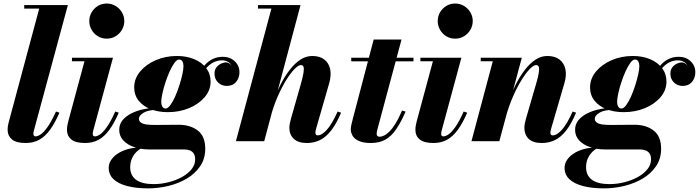

<svg xmlns="http://www.w3.org/2000/svg" viewBox="-20 -778 3852 1058"><path d="M121.5 10Q69 10 45.5 -10Q22 -30 22 -62Q22 -77.5 24.8 -90.8Q27.5 -104 30 -112L196 -730.5H113.5V-750H354L166.5 -57.5Q165.5 -53.5 164.8 -49Q164 -44.5 164 -41Q164 -26.5 176 -26.5Q188 -26.5 204.8 -37.8Q221.5 -49 242.5 -78.8Q263.5 -108.5 288.5 -163.5L307.5 -157Q282.5 -99.5 255.5 -62.5Q228.5 -25.5 196.2 -7.8Q164 10 121.5 10Z M448.5 10Q396 10 372.5 -9.8Q349 -29.5 349 -62Q349 -77.5 352 -91Q355 -104.5 357 -112.5L445.5 -440.5H376.5V-460H602.5L493.5 -57.5Q492.5 -53.5 491.8 -49Q491 -44.5 491 -40Q491 -34 493.8 -30.2Q496.5 -26.5 503 -26.5Q515.5 -26.5 532 -37.8Q548.5 -49 569.5 -78.8Q590.5 -108.5 615 -163.5L634.5 -157Q609.5 -99.5 582.5 -62.5Q555.5 -25.5 523.2 -7.8Q491 10 448.5 10ZM568 -565Q540.5 -565 518.8 -578.5Q497 -592 484.5 -614.2Q472 -636.5 472 -662Q472 -687.5 484.5 -709.5Q497 -731.5 518.8 -745Q540.5 -758.5 568 -758.5Q595.5 -758.5 617.5 -745Q639.5 -731.5 652.2 -709.5Q665 -687.5 665 -662Q665 -636.5 652.2 -614.2Q639.5 -592 617.5 -578.5Q595.5 -565 568 -565Z M796 260Q731 260 682 247.5Q633 235 606 209.8Q579 184.5 579 146.5Q579 124.5 592 104.2Q605 84 628.5 68.5Q652 53 683.5 44Q715 35 752 35H767.5Q750 42 733.8 57.2Q717.5 72.5 707.5 94.5Q697.5 116.5 697.5 143.5Q697.5 189 730 212.8Q762.5 236.5 826.5 236.5Q868 236.5 908.5 226.2Q949 216 982.2 197.8Q1015.5 179.5 1035.5 154.5Q1055.5 129.5 1055.5 100Q1055.5 72 1039.5 58.8Q1023.5 45.5 993.5 45.5Q984 45.5 964 45.5Q944 45.5 919.2 45.5Q894.5 45.5 870 45.5Q845.5 45.5 827.2 45.5Q809 45.5 802.5 45.5Q757.5 45.5 719.8 32.8Q682 20 659.5 -4.2Q637 -28.5 637 -62.5Q637 -93 655.2 -115.5Q673.5 -138 704 -153.2Q734.5 -168.5 771.8 -176.2Q809 -184 846.5 -184L845.5 -172.5Q797 -172.5 771.2 -156.8Q745.5 -141 745.5 -124Q745.5 -110 757 -102.2Q768.5 -94.5 788.2 -92Q808 -89.5 833 -89.5Q850.5 -89.5 875.8 -89.8Q901 -90 925.5 -90.2Q950 -90.5 964 -90.5Q1028.5 -90.5 1069.8 -58.8Q1111 -27 1111 42Q1111 96.5 1083.2 137.5Q1055.5 178.5 1009.8 205.8Q964 233 908.2 246.5Q852.5 260 796 260ZM905 -160Q851.5 -160 809.8 -176.5Q768 -193 743.8 -223.5Q719.5 -254 719.5 -296.5Q719.5 -344.5 752 -383.8Q784.5 -423 838 -446.2Q891.5 -469.5 955 -469.5Q1008 -469.5 1050 -452Q1092 -434.5 1116.2 -402.8Q1140.5 -371 1140.5 -328.5Q1140.5 -281 1108 -242.8Q1075.5 -204.5 1022 -182.2Q968.5 -160 905 -160ZM893 -180Q904.5 -180 918.2 -198.2Q932 -216.5 944.8 -245.2Q957.5 -274 968 -306.5Q978.5 -339 984.8 -367.8Q991 -396.5 991 -414Q991 -429 985.2 -439.5Q979.5 -450 966.5 -450Q955 -450 941.5 -431.8Q928 -413.5 915 -384.8Q902 -356 891.5 -323.8Q881 -291.5 874.8 -262.5Q868.5 -233.5 868.5 -216.5Q868.5 -201.5 874.5 -190.8Q880.5 -180 893 -180ZM1208 -465Q1247.5 -465 1273.5 -440.5Q1299.5 -416 1299.5 -380Q1299.5 -348.5 1281 -326.5Q1262.5 -304.5 1229.5 -304.5Q1201.5 -304.5 1181.8 -323.5Q1162 -342.5 1162 -373Q1162 -399.5 1181 -416Q1200 -432.5 1225 -434.5Q1236 -433.5 1245.5 -427.2Q1255 -421 1259 -410Q1254 -426 1238.5 -435.8Q1223 -445.5 1203.5 -445.5Q1178.5 -445.5 1156.5 -434.5Q1134.5 -423.5 1115.5 -401.5Q1096.5 -379.5 1080.5 -347L1066.5 -354.5Q1093 -410 1127.8 -437.5Q1162.5 -465 1208 -465Z M1280 0 1475.5 -730.5H1401.5V-750H1636L1436 0ZM1670.5 10Q1622.5 10 1598.5 -13.5Q1574.5 -37 1574.5 -73.5Q1574.5 -84.5 1577.2 -98.5Q1580 -112.5 1583.5 -125L1638 -315.5Q1649 -355 1652.5 -377.8Q1656 -400.5 1652.5 -410Q1649 -419.5 1638 -419.5Q1624.5 -419.5 1603.2 -398Q1582 -376.5 1557.8 -337.8Q1533.5 -299 1510.5 -246.8Q1487.5 -194.5 1471 -133H1459Q1470.5 -177.5 1487.8 -224.8Q1505 -272 1527.8 -315.8Q1550.5 -359.5 1577.5 -394.2Q1604.5 -429 1635.2 -449.2Q1666 -469.5 1700.5 -469.5Q1742 -469.5 1767 -450.2Q1792 -431 1799.2 -397.2Q1806.5 -363.5 1794 -319.5L1721.5 -67.5Q1720.5 -64 1719.2 -58.2Q1718 -52.5 1718 -48.5Q1718 -32 1730.5 -32Q1753.5 -32 1782 -64Q1810.5 -96 1840.5 -163.5L1859.5 -157Q1833.5 -95.5 1804.8 -58.8Q1776 -22 1743 -6Q1710 10 1670.5 10Z M2024 10Q1982 10 1957.8 -1Q1933.5 -12 1923.2 -29.5Q1913 -47 1913 -65.5Q1913 -79 1917.5 -96.2Q1922 -113.5 1925.5 -128.5L2039 -560H2192.5L2060 -66.5Q2058.5 -61 2057 -54.5Q2055.5 -48 2055.5 -41Q2055.5 -24.5 2072.5 -24.5Q2082.5 -24.5 2096.2 -31Q2110 -37.5 2126 -53.2Q2142 -69 2159.5 -97.2Q2177 -125.5 2195.5 -169L2215 -163Q2189.5 -104.5 2163.2 -66Q2137 -27.5 2103.8 -8.8Q2070.5 10 2024 10ZM1915.5 -440V-460H2258.5V-440Z M2368.5 10Q2316 10 2292.5 -9.8Q2269 -29.5 2269 -62Q2269 -77.5 2272 -91Q2275 -104.5 2277 -112.5L2365.5 -440.5H2296.5V-460H2522.5L2413.5 -57.5Q2412.5 -53.5 2411.8 -49Q2411 -44.5 2411 -40Q2411 -34 2413.8 -30.2Q2416.5 -26.5 2423 -26.5Q2435.5 -26.5 2452 -37.8Q2468.5 -49 2489.5 -78.8Q2510.5 -108.5 2535 -163.5L2554.5 -157Q2529.5 -99.5 2502.5 -62.5Q2475.5 -25.5 2443.2 -7.8Q2411 10 2368.5 10ZM2488 -565Q2460.5 -565 2438.8 -578.5Q2417 -592 2404.5 -614.2Q2392 -636.5 2392 -662Q2392 -687.5 2404.5 -709.5Q2417 -731.5 2438.8 -745Q2460.5 -758.5 2488 -758.5Q2515.5 -758.5 2537.5 -745Q2559.5 -731.5 2572.2 -709.5Q2585 -687.5 2585 -662Q2585 -636.5 2572.2 -614.2Q2559.5 -592 2537.5 -578.5Q2515.5 -565 2488 -565Z M2965.5 10Q2916.5 10 2893 -13.2Q2869.5 -36.5 2869.5 -74Q2869.5 -85 2872.2 -99.2Q2875 -113.5 2878.5 -124.5L2934 -315.5Q2945.5 -354 2949 -377Q2952.5 -400 2948.8 -409.8Q2945 -419.5 2934 -419.5Q2920.5 -419.5 2899.2 -397.8Q2878 -376 2853.8 -337Q2829.5 -298 2806.8 -246Q2784 -194 2767 -133H2754.5Q2766 -177.5 2783.5 -224.8Q2801 -272 2823.5 -315.5Q2846 -359 2873 -394Q2900 -429 2930.8 -449.2Q2961.5 -469.5 2996 -469.5Q3037.5 -469.5 3062.8 -450.2Q3088 -431 3095.5 -397Q3103 -363 3090 -319.5L3016.5 -67.5Q3015.5 -63.5 3014.2 -57.8Q3013 -52 3013 -48Q3013 -39.5 3016 -35.8Q3019 -32 3025.5 -32Q3049 -32 3077.2 -64Q3105.5 -96 3135.5 -163.5L3154.5 -157Q3128.5 -95.5 3099.8 -58.8Q3071 -22 3038 -6Q3005 10 2965.5 10ZM2578 0 2695.5 -440.5H2629V-460H2855.5L2731.5 0Z M3308 260Q3243 260 3194 247.5Q3145 235 3118 209.8Q3091 184.5 3091 146.5Q3091 124.5 3104 104.2Q3117 84 3140.5 68.5Q3164 53 3195.5 44Q3227 35 3264 35H3279.5Q3262 42 3245.8 57.2Q3229.5 72.5 3219.5 94.5Q3209.5 116.5 3209.5 143.5Q3209.5 189 3242 212.8Q3274.5 236.5 3338.5 236.5Q3380 236.5 3420.5 226.2Q3461 216 3494.2 197.8Q3527.5 179.5 3547.5 154.5Q3567.5 129.5 3567.5 100Q3567.5 72 3551.5 58.8Q3535.5 45.5 3505.5 45.5Q3496 45.5 3476 45.5Q3456 45.5 3431.2 45.5Q3406.5 45.5 3382 45.5Q3357.5 45.5 3339.2 45.5Q3321 45.5 3314.5 45.5Q3269.5 45.5 3231.8 32.8Q3194 20 3171.5 -4.2Q3149 -28.5 3149 -62.5Q3149 -93 3167.2 -115.5Q3185.5 -138 3216 -153.2Q3246.5 -168.5 3283.8 -176.2Q3321 -184 3358.5 -184L3357.5 -172.5Q3309 -172.5 3283.2 -156.8Q3257.5 -141 3257.5 -124Q3257.5 -110 3269 -102.2Q3280.5 -94.5 3300.2 -92Q3320 -89.5 3345 -89.5Q3362.5 -89.5 3387.8 -89.8Q3413 -90 3437.5 -90.2Q3462 -90.5 3476 -90.5Q3540.5 -90.5 3581.8 -58.8Q3623 -27 3623 42Q3623 96.5 3595.2 137.5Q3567.5 178.5 3521.8 205.8Q3476 233 3420.2 246.5Q3364.5 260 3308 260ZM3417 -160Q3363.5 -160 3321.8 -176.5Q3280 -193 3255.8 -223.5Q3231.5 -254 3231.5 -296.5Q3231.5 -344.5 3264 -383.8Q3296.5 -423 3350 -446.2Q3403.5 -469.5 3467 -469.5Q3520 -469.5 3562 -452Q3604 -434.5 3628.2 -402.8Q3652.5 -371 3652.5 -328.5Q3652.5 -281 3620 -242.8Q3587.5 -204.5 3534 -182.2Q3480.5 -160 3417 -160ZM3405 -180Q3416.5 -180 3430.2 -198.2Q3444 -216.5 3456.8 -245.2Q3469.5 -274 3480 -306.5Q3490.5 -339 3496.8 -367.8Q3503 -396.5 3503 -414Q3503 -429 3497.2 -439.5Q3491.5 -450 3478.5 -450Q3467 -450 3453.5 -431.8Q3440 -413.5 3427 -384.8Q3414 -356 3403.5 -323.8Q3393 -291.5 3386.8 -262.5Q3380.5 -233.5 3380.5 -216.5Q3380.5 -201.5 3386.5 -190.8Q3392.5 -180 3405 -180ZM3720 -465Q3759.5 -465 3785.5 -440.5Q3811.5 -416 3811.5 -380Q3811.5 -348.5 3793 -326.5Q3774.5 -304.5 3741.5 -304.5Q3713.5 -304.5 3693.8 -323.5Q3674 -342.5 3674 -373Q3674 -399.5 3693 -416Q3712 -432.5 3737 -434.5Q3748 -433.5 3757.5 -427.2Q3767 -421 3771 -410Q3766 -426 3750.5 -435.8Q3735 -445.5 3715.5 -445.5Q3690.5 -445.5 3668.5 -434.5Q3646.5 -423.5 3627.5 -401.5Q3608.5 -379.5 3592.5 -347L3578.5 -354.5Q3605 -410 3639.8 -437.5Q3674.5 -465 3720 -465Z"/></svg>

Font: Bodoni Moda ExtraBold
Style: Italic
Weight: 800
Italic angle: -13°
Version: Version 2.005